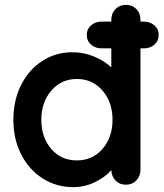

<svg xmlns="http://www.w3.org/2000/svg" viewBox="-20 -760 673 790"><path d="M633 -617Q633 -592 615.5 -576.5Q598 -561 572 -561H558V-61Q558 -35 541 -17.5Q524 0 498 0Q472 0 455.5 -17Q439 -34 438 -60Q413 -31 370.5 -10.5Q328 10 281 10Q212 10 156 -25.5Q100 -61 67.5 -124Q35 -187 35 -267Q35 -347 67 -410.5Q99 -474 154.5 -509.5Q210 -545 277 -545Q325 -545 367 -527.5Q409 -510 438 -483V-561H398Q372 -561 354.5 -576.5Q337 -592 337 -617Q337 -640 354.5 -655.5Q372 -671 398 -671H438V-679Q438 -705 455 -722.5Q472 -740 498 -740Q524 -740 541 -723Q558 -706 558 -679V-671H572Q598 -671 615.5 -655.5Q633 -640 633 -617ZM443 -267Q443 -339 402 -387Q361 -435 296 -435Q232 -435 191 -387Q150 -339 150 -267Q150 -195 190.5 -147.5Q231 -100 296 -100Q361 -100 402 -147.5Q443 -195 443 -267Z"/></svg>

Font: Quicksand
Style: Bold
Weight: 700
Version: Version 3.000